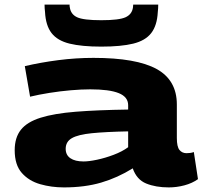

<svg xmlns="http://www.w3.org/2000/svg" viewBox="-20 -806 888 836"><path d="M44 -152Q44 -207 71 -241Q98 -275 157 -293.5Q216 -312 310 -319.5Q404 -327 538 -329V-348Q538 -384 497 -400.5Q456 -417 373 -417Q335 -417 288.5 -413Q242 -409 195 -401.5Q148 -394 111 -385L88 -518Q156 -534 233 -544Q310 -554 387 -554Q574 -554 662 -505.5Q750 -457 750 -351V-205Q750 -167 761.5 -153Q773 -139 792 -139Q799 -139 807.5 -140Q816 -141 824 -144L842 -26Q817 -8 783 1Q749 10 715 10Q658 10 616.5 -7Q575 -24 558 -73Q492 -32 420.5 -11Q349 10 258 10Q204 10 155 -4Q106 -18 75 -53Q44 -88 44 -152ZM266 -158Q266 -131 286.5 -117Q307 -103 344 -103Q367 -103 402.5 -110.5Q438 -118 475 -132Q512 -146 538 -165V-234Q440 -232 380 -226Q320 -220 293 -204.5Q266 -189 266 -158ZM421 -603Q336 -603 283 -616Q230 -629 204.5 -662Q179 -695 176 -754Q174 -770 174 -786H283Q283 -783 283 -780Q283 -777 284 -774Q288 -744 315.5 -731Q343 -718 421 -718Q499 -718 527 -731Q555 -744 559 -774Q559 -777 559.5 -780Q560 -783 560 -786H669Q669 -770 667 -753Q664 -695 638.5 -662Q613 -629 560 -616Q507 -603 421 -603Z"/></svg>

Font: Georama ExtraExtended
Style: Bold
Weight: 700
Width: 8
Designer: Jean-Baptiste Levee
Foundry: Production Type
Version: Version 1.000